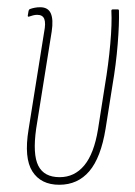

<svg xmlns="http://www.w3.org/2000/svg" viewBox="-20 -505 372 531"><path d="M144 6Q93 6 69.5 -31Q46 -68 59 -147L102 -416Q107 -441 102.5 -452.5Q98 -464 83 -464Q77 -464 71.5 -462.5Q66 -461 60 -459Q56 -458 57 -463L59 -475Q60 -479 63 -480Q68 -482 75.5 -483.5Q83 -485 91 -485Q113 -485 120.5 -468Q128 -451 123 -418L80 -149Q70 -78 86 -46.5Q102 -15 145 -15Q186 -15 213 -47.5Q240 -80 251 -147L270 -268Q280 -327 285 -383.5Q290 -440 288 -475Q288 -479 292 -479H306Q309 -479 309 -475Q310 -439 305.5 -383Q301 -327 291 -269L272 -149Q259 -69 227 -31.5Q195 6 144 6Z"/></svg>

Font: Sofia Sans Extra Condensed Thin
Style: Italic
Weight: 250
Italic angle: -9°
Version: Version 4.100